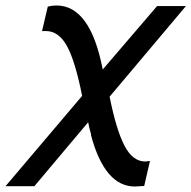

<svg xmlns="http://www.w3.org/2000/svg" viewBox="-20 -504 697 699"><path d="M0 174 279 -155Q254 -281 224 -336Q194 -391 147 -391H133L154 -480Q169 -484 186 -484Q309 -484 354 -251L552 -482H657L379 -152Q403 -32 433 26Q463 84 509 84Q510 84 517 83Q524 82 526 82L505 173Q477 175 471 175Q361 175 311 -13H312Q303 -45 301 -59L105 174Z"/></svg>

Font: Coval
Style: Book Italic
Weight: 350
Foundry: Context Ltd
Version: Version 001.000